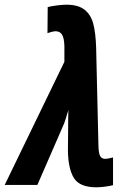

<svg xmlns="http://www.w3.org/2000/svg" viewBox="-73 -787 540 817"><path d="M216 -147 217 -247Q217 -295 218 -319Q203 -267 197 -255L86 0H-53L201 -524V-591Q200 -625 191 -639.5Q182 -654 164 -654Q152 -654 129 -646L130 -757Q146 -761 169.5 -764Q193 -767 210 -767Q260 -767 287 -745.5Q314 -724 324 -685.5Q334 -647 336 -587L346 -163Q347 -134 353.5 -122.5Q360 -111 375 -111Q384 -111 408 -117V1Q393 5 372 7.5Q351 10 337 10Q266 10 241.5 -29.5Q217 -69 216 -147Z"/></svg>

Font: Noto Sans Display Ex Bold Cond
Style: Italic
Weight: 800
Width: 3
Italic angle: -12°
Designer: Monotype Design team
Foundry: Monotype Imaging Inc.
Version: Version 1.000